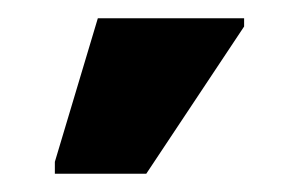

<svg xmlns="http://www.w3.org/2000/svg" viewBox="-20 -796 327 210"><path d="M40 -606V-619L87 -776H247V-767L140 -606Z"/></svg>

Font: Noto Sans ExtraCondensed ExtraBold
Style: Regular
Weight: 800
Width: 2
Designer: Monotype Design Team
Foundry: Monotype Imaging Inc.
Version: Version 2.013; ttfautohint (v1.8.4.7-5d5b)